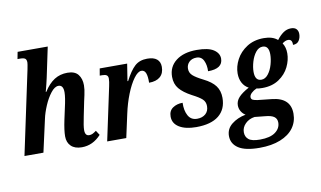

<svg xmlns="http://www.w3.org/2000/svg" viewBox="-94 -963 2348 1406"><g transform="rotate(-10 1080.5 -260.0)"><path d="M342 -90Q342 -134 358 -210L376 -293Q394 -371 394 -409Q394 -463 358 -463Q330 -463 301 -426Q272 -389 250 -337Q228 -285 219 -242L165 0H24L156 -621Q164 -661 164 -671Q164 -693 153 -700.5Q142 -708 116 -708H97L107 -760H331L284 -537Q275 -495 259 -435H263Q299 -492 341.5 -519Q384 -546 439 -546Q494 -546 518.5 -515Q543 -484 543 -435Q543 -404 534 -364Q525 -324 524 -319L502 -211Q487 -140 487 -111Q487 -68 518 -68Q531 -68 542 -73Q553 -78 571 -91L593 -57Q532 10 450 10Q398 10 370 -17Q342 -44 342 -90Z M723 -394Q731 -430 731 -452Q731 -469 720.5 -476.5Q710 -484 687 -484H669L678 -536H882L862 -409H867Q904 -481 939.5 -513.5Q975 -546 1032 -546Q1080 -546 1104 -526Q1128 -506 1128 -469Q1128 -421 1099 -395.5Q1070 -370 1016 -370Q1017 -417 1007.5 -441.5Q998 -466 975 -466Q949 -466 918.5 -424.5Q888 -383 861.5 -316Q835 -249 819 -174L781 0H639Z M1128 -98Q1128 -141 1158.5 -162Q1189 -183 1232 -183Q1230 -125 1251 -87Q1272 -49 1317 -49Q1356 -49 1380 -70Q1404 -91 1404 -128Q1404 -160 1382.5 -180Q1361 -200 1308 -227Q1248 -259 1218.5 -294.5Q1189 -330 1189 -383Q1189 -458 1246 -502Q1303 -546 1400 -546Q1486 -546 1526 -519.5Q1566 -493 1566 -453Q1566 -378 1456 -378Q1458 -424 1442 -457.5Q1426 -491 1389 -491Q1355 -491 1334.5 -471Q1314 -451 1314 -421Q1314 -391 1336.5 -370.5Q1359 -350 1411 -324Q1472 -294 1499 -257.5Q1526 -221 1526 -168Q1526 -83 1468.5 -36.5Q1411 10 1300 10Q1221 10 1174.5 -18.5Q1128 -47 1128 -98Z M1524 116Q1524 63 1566.5 29Q1609 -5 1671 -17Q1652 -28 1639.5 -48.5Q1627 -69 1627 -94Q1627 -126 1651.5 -153Q1676 -180 1728 -208Q1698 -224 1682 -254Q1666 -284 1666 -324Q1666 -375 1693 -426.5Q1720 -478 1773 -512Q1826 -546 1899 -546Q1965 -546 2001 -514Q2025 -546 2051 -564Q2077 -582 2108 -582Q2135 -582 2148 -568Q2161 -554 2161 -531Q2161 -503 2147 -481.5Q2133 -460 2102 -460Q2104 -502 2072 -502Q2052 -502 2029 -484Q2050 -452 2050 -407Q2050 -357 2025.5 -306.5Q2001 -256 1950.5 -222Q1900 -188 1827 -188Q1799 -188 1783 -192Q1760 -182 1744.5 -167Q1729 -152 1729 -137Q1729 -122 1741.5 -116Q1754 -110 1778 -107L1880 -96Q2018 -82 2018 36Q2018 96 1984.5 142Q1951 188 1886 214Q1821 240 1731 240Q1625 240 1574.5 207Q1524 174 1524 116ZM1926 -421Q1926 -486 1880 -486Q1851 -486 1829 -458.5Q1807 -431 1795 -390.5Q1783 -350 1783 -315Q1783 -249 1830 -249Q1859 -249 1881 -277Q1903 -305 1914.5 -345.5Q1926 -386 1926 -421ZM1897 81Q1897 53 1877 38Q1857 23 1811 19L1733 11Q1691 17 1663.5 44.5Q1636 72 1636 108Q1636 142 1660 161.5Q1684 181 1744 181Q1820 181 1858.5 152.5Q1897 124 1897 81Z"/></g></svg>

Font: Noto Serif Narrow
Style: Bold Italic
Weight: 700
Width: 4
Italic angle: -12°
Designer: Monotype Design Team
Foundry: Monotype Imaging Inc.
Version: Version 1.001